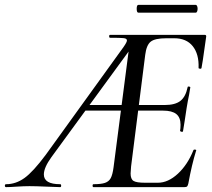

<svg xmlns="http://www.w3.org/2000/svg" viewBox="-81 -768 871 788"><path d="M-56 -12Q-16 -12 19.5 -37.5Q55 -63 107 -133L426 -575Q440 -595 440 -602Q440 -610 426.5 -611.5Q413 -613 371 -613Q367 -613 367 -619Q367 -625 371 -625H759Q767 -625 765 -616L756 -553Q754 -538 751.5 -521.5Q749 -505 746 -489Q745 -485 739 -486Q733 -487 734 -490Q736 -546 710 -578.5Q684 -611 634 -611H602Q555 -611 537.5 -597Q520 -583 515 -543L457 -85Q455 -63 455 -56Q455 -33 467 -25.5Q479 -18 515 -18H567Q609 -18 649 -55Q689 -92 713 -152Q715 -155 720.5 -154Q726 -153 724 -150Q706 -92 692 -15Q690 -6 687 -3Q684 0 676 0H303Q299 0 299 -6Q299 -12 303 -12Q334 -12 350 -17.5Q366 -23 373.5 -37Q381 -51 385 -81L454 -613L480 -602L130 -123Q99 -80 99 -52Q99 -12 166 -12Q170 -12 170 -6Q170 0 166 0Q150 0 110 -2Q66 -4 40 -4Q17 -4 -13 -2Q-39 0 -56 0Q-61 0 -61 -6Q-61 -12 -56 -12ZM282 -337H467L470 -314H264ZM666 -227Q663 -227 660.5 -228.5Q658 -230 658 -231Q660 -240 660 -256Q660 -286 642.5 -300Q625 -314 588 -314H448L451 -337H595Q638 -337 659.5 -354Q681 -371 689 -410Q689 -413 693 -413Q696 -413 698.5 -411.5Q701 -410 700 -409Q695 -376 690 -354L685 -325Q679 -287 677 -272L670 -229Q670 -227 666 -227ZM480 -732Q480 -748 487 -748H722Q726 -748 728 -743Q730 -738 730 -732Q730 -726 728 -721Q726 -716 722 -716H487Q480 -716 480 -732Z"/></svg>

Font: Cormorant Garamond Medium
Style: Italic
Weight: 500
Italic angle: -10°
Designer: Christian Thalmann (Catharsis Fonts)
Foundry: Catharsis Fonts
Version: Version 4.000